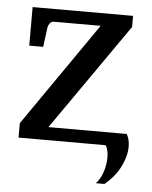

<svg xmlns="http://www.w3.org/2000/svg" viewBox="-48 -523 558 705"><g transform="rotate(5 231.0 -170.0)"><path d="M298.8 -435.1H125Q117.7 -435.1 112.1 -428Q106.4 -420.9 105 -414.1L95.2 -339.8H43.9V-481.9H414.1V-440.9L140.1 -47.9H428.7Q439.9 -28.8 439.9 -2Q439.9 32.7 420.7 71.5Q401.4 110.4 363.3 142.1H331.1Q338.9 134.8 345.2 123.8Q351.6 112.8 356.2 99.6Q360.8 86.4 363.3 72.3Q365.7 58.1 365.7 44.4Q365.7 31.7 363.3 20.3Q360.8 8.8 355.5 0H34.2V-53.2Z"/></g></svg>

Font: Charis SIL
Style: Regular
Weight: 400
Foundry: SIL International
Version: Version 4.112